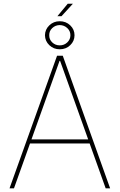

<svg xmlns="http://www.w3.org/2000/svg" viewBox="-20 -1033 656 1053"><path d="M56.6 0H32.2L293 -727.5H324.2L584 0H559.6L309.6 -699.2H306.6ZM139.6 -268.6H477.5V-246.1H139.6ZM294.9 -944.3 351.6 -1012.7H379.9L317.4 -944.3ZM307.6 -762.7Q273.9 -762.7 250.5 -785.2Q227.1 -807.6 226.6 -839.8Q227.1 -871.6 250.5 -894Q273.9 -916.5 307.6 -916.5Q341.8 -916.5 365.2 -894Q388.7 -871.6 388.7 -839.8Q388.7 -807.6 365.2 -785.2Q341.8 -762.7 307.6 -762.7ZM307.6 -784.2Q332 -784.2 349.1 -800.5Q366.2 -816.9 366.2 -839.8Q366.2 -862.8 349.1 -878.9Q332 -895 307.6 -895.5Q283.2 -895 266.4 -878.9Q249.5 -862.8 250 -839.8Q249.5 -816.4 266.6 -800.3Q283.7 -784.2 307.6 -784.2Z"/></svg>

Font: Inter Tight Thin
Style: Regular
Weight: 250
Designer: Rasmus Andersson
Foundry: rsms
Version: Version 3.004